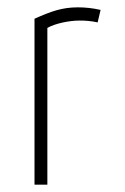

<svg xmlns="http://www.w3.org/2000/svg" viewBox="-20 -503 340 523"><path d="M246 -442 254 -476C232 -481 212 -483 192 -483C149 -483 119 -472 74 -452V0H109V-427C130 -439 168 -447 197 -447C212 -447 228 -446 246 -442Z"/></svg>

Font: Kreadon Extra Light
Style: Regular
Weight: 200
Designer: kohakuno
Foundry: StudioGnu
Version: Version 1.000;Glyphs 3.1.2 (3151)